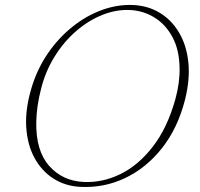

<svg xmlns="http://www.w3.org/2000/svg" viewBox="-20 -732 796 765"><path d="M511.5 -712Q571 -709 617.8 -680.2Q664.5 -651.5 694 -601.2Q723.5 -551 730.5 -483.2Q737.5 -415.5 717 -334Q688.5 -222 626 -142.5Q563.5 -63 479 -22.8Q394.5 17.5 299.5 12.5Q240 9.5 193 -20.5Q146 -50.5 117.5 -102.8Q89 -155 84.5 -225.8Q80 -296.5 105.5 -381.5Q128 -457 170.5 -519Q213 -581 268.8 -625.5Q324.5 -670 387 -692.5Q449.5 -715 511.5 -712ZM313.5 -7Q388.5 -3.5 460 -38.5Q531.5 -73.5 589 -147.8Q646.5 -222 678.5 -336Q697 -403.5 695.5 -461.5Q694.5 -532.5 667.8 -583Q641 -633.5 597 -661.2Q553 -689 500 -692Q444.5 -695 388.8 -673Q333 -651 283.8 -608.5Q234.5 -566 197.8 -507Q161 -448 143.5 -377.5Q134 -341 129.5 -308Q125 -275 124.5 -245.5Q122.5 -131.5 175.8 -71.2Q229 -11 313.5 -7Z"/></svg>

Font: Fraunces 9pt Thin
Style: Italic
Weight: 100
Italic angle: -16°
Version: Version 1.000;[b76b70a41]